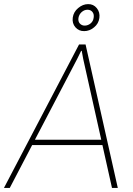

<svg xmlns="http://www.w3.org/2000/svg" viewBox="-42 -931 660 951"><path d="M130.9 -238.8H459.5L370.1 -639.2L362.8 -679.2H359.9L340.3 -639.2ZM465.3 -212.4H117.2L6.3 0H-22.5L349.6 -710.9H381.8L541.5 0H512.7ZM421.9 -843.3Q424.8 -860.4 416 -871.6Q407.2 -882.8 391.1 -882.8Q375.5 -882.8 362.3 -871.1Q349.6 -859.4 346.7 -842.8Q343.8 -825.2 353.5 -814.5Q363.3 -803.7 378.9 -804.2Q394.5 -804.7 407.2 -815.4Q419.9 -826.2 421.9 -843.3ZM394.5 -910.6Q420.9 -911.1 437.5 -890.6Q454.1 -870.1 450.2 -841.8Q446.3 -813.5 423.8 -795.4Q401.4 -776.9 375 -776.9Q348.6 -776.4 331.5 -795.9Q314.5 -815.4 318.4 -843.8Q322.3 -872.1 345.2 -891.1Q368.2 -910.6 394.5 -910.6Z"/></svg>

Font: Roboto-ThinItalic
Style: Italic
Weight: 250
Italic angle: -12°
Designer: Google
Version: Version 1.100141; 2013; ttfautohint (v0.94.14-c901) -l 8 -r 